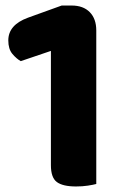

<svg xmlns="http://www.w3.org/2000/svg" viewBox="-20 -666 436 694"><path d="M55 -445Q39 -454 24.5 -471.5Q10 -489 10 -520Q10 -576 81 -602L203 -646H239Q281 -646 304.5 -622Q328 -598 328 -556V-1Q317 2 297.5 5Q278 8 255 8Q207 8 185.5 -8Q164 -24 164 -69V-482Z"/></svg>

Font: Baloo Bhaina 2 ExtraBold
Style: Regular
Weight: 800
Designer: Yesha Goshar, Manish Minz, Shuchita Grover and Ek Type
Foundry: Ek Type
Version: Version 1.640;hotconv 1.0.111;makeotfexe 2.5.65597; ttfautoh